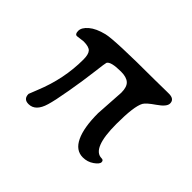

<svg xmlns="http://www.w3.org/2000/svg" viewBox="-97 -645 812 812"><g transform="rotate(45 309.0 -238.5)"><path d="M437.5 -462.9 507.8 -463.9H520Q552.7 -463.9 552.7 -438Q552.7 -418.5 515.6 -393.1Q478.5 -367.7 470.7 -353.5Q453.1 -321.3 453.1 -216.8Q453.1 -69.3 511.7 -69.3Q523.4 -69.3 523.4 -57.6Q523.4 -45.9 501.7 -30.8Q480 -15.6 452.6 -15.6Q410.2 -15.6 388.2 -61.8Q366.2 -107.9 366.2 -193.8L374.5 -324.2Q374.5 -358.9 358.9 -372.8Q343.3 -386.7 311 -386.7Q250 -386.7 240.7 -369.1Q238.8 -365.2 231.7 -306.6Q224.6 -248 211.9 -174.8Q199.2 -101.6 189.9 -71.3Q172.9 -12.7 130.9 -12.7Q100.6 -12.7 100.6 -43.5Q100.6 -43.9 116.2 -83Q162.1 -194.8 162.1 -310.1Q162.1 -340.8 151.4 -353Q140.6 -365.2 107.9 -365.2L72.8 -360.8Q60.5 -360.8 60.5 -380.6Q60.5 -400.4 84.2 -420.7Q107.9 -440.9 152.3 -451.9Q196.8 -462.9 437.5 -462.9Z"/></g></svg>

Font: Averia Serif
Style: Regular
Weight: 500
Version: Version 1.0